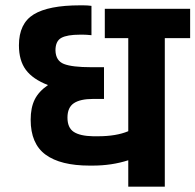

<svg xmlns="http://www.w3.org/2000/svg" viewBox="-20 -700 733 720"><path d="M693 -667V-557H598V0H461V-99Q399 -79 327 -79H316Q207 -79 151 -120Q95 -161 95 -251Q95 -296 110 -326.5Q125 -357 160 -381Q103 -403 77 -438Q51 -473 51 -530Q51 -612 106.5 -646Q162 -680 280 -680H292Q309 -680 323 -678V-568Q303 -570 292 -570H280Q232 -570 210 -558Q188 -546 188 -511Q189 -472 220 -460Q251 -448 321 -448H370V-329H329Q281 -329 257 -313Q233 -297 233 -259Q233 -221 256.5 -205.5Q280 -190 329 -189H347Q416 -189 461 -208V-557H373V-667Z"/></svg>

Font: Biryani ExtraBold
Style: Regular
Weight: 800
Designer: Dan Reynolds and Mathieu Reguer
Foundry: Dan Reynolds and Mathieu Reguer
Version: Version 1.004; ttfautohint (v1.1) -l 5 -r 5 -G 72 -x 0 -D la